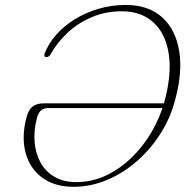

<svg xmlns="http://www.w3.org/2000/svg" viewBox="-20 -728 748 757"><path d="M85 -267Q93 -296.5 109.2 -308.5Q125.5 -320.5 152 -320.5H649.5L643.5 -302H171.5Q153.5 -302 142.2 -293Q131 -284 125.5 -262Q112.5 -213 116.5 -167.5Q120.5 -122 140 -86.8Q159.5 -51.5 195 -30.8Q230.5 -10 280.5 -10Q342.5 -10 397.8 -36Q453 -62 499 -106.8Q545 -151.5 578 -208.2Q611 -265 628 -326.5Q658 -436.5 645.2 -516.5Q632.5 -596.5 584.5 -640Q536.5 -683.5 460 -683.5Q396 -683.5 341.5 -660.2Q287 -637 246 -598.5Q205 -560 180 -515Q177 -509.5 173 -506.2Q169 -503 162.5 -503Q156.5 -503 155.2 -507.2Q154 -511.5 156 -516.5Q170.5 -555.5 201 -590.2Q231.5 -625 274 -651.5Q316.5 -678 368 -693.2Q419.5 -708.5 475.5 -708.5Q565 -708.5 618.8 -660.2Q672.5 -612 686.5 -526.8Q700.5 -441.5 669.5 -330.5Q651.5 -262 612.5 -200.8Q573.5 -139.5 519.8 -92.5Q466 -45.5 402 -18.5Q338 8.5 269.5 8.5Q195.5 8.5 146.5 -27.5Q97.5 -63.5 80.8 -126Q64 -188.5 85 -267Z"/></svg>

Font: Fraunces Thin
Style: Italic
Weight: 250
Italic angle: -16°
Version: Version 1.000;[b76b70a41]